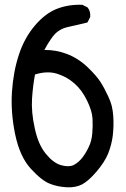

<svg xmlns="http://www.w3.org/2000/svg" viewBox="-20 -792 540 822"><path d="M266.1 9.8Q247.1 8.8 228.8 5.1Q210.4 1.5 193.4 -5.4Q158.7 -18.6 111.8 -69.8Q64.9 -121.1 44.9 -216.8Q25.4 -311 31.2 -398.7Q37.1 -486.3 61 -558.1Q84.5 -629.9 129.4 -682.6Q174.3 -735.4 224.1 -754.4Q273.4 -773.4 331.1 -771.5H332.5L333.5 -771L353 -761.2L354.5 -760.7L355 -759.8Q361.8 -752 364.5 -741.9Q367.2 -731.9 366.2 -720.2V-719.2L365.7 -718.3L356 -698.7L354.5 -696.3L352.1 -695.3Q313 -685.5 272.5 -676.8Q233.9 -668.5 211.4 -642.1Q204.6 -634.3 197.8 -624.3Q190.9 -614.3 183.8 -602.8Q176.8 -591.3 169.9 -578.1Q220.2 -578.6 265.1 -561.5Q290 -552.2 312.5 -537.8Q335 -523.4 355 -504.4Q395 -465.8 410.6 -440.4Q418.5 -428.2 426.8 -412.6Q435.1 -397 443.8 -378.4Q448.2 -369.1 451.9 -359.1Q455.6 -349.1 458.3 -338.9Q460.9 -328.6 462.4 -317.9Q463.9 -307.1 464.8 -295.9Q465.3 -284.7 465.8 -273.9Q466.3 -263.2 465.8 -252.7Q465.3 -242.2 464.6 -231.9Q463.9 -221.7 462.9 -211.9Q460.4 -191.4 455.3 -172.1Q450.2 -152.8 442.9 -134.3Q427.7 -97.7 393.1 -57.1Q358.4 -16.6 331.1 -2.4Q303.2 11.7 266.1 9.8ZM293.5 -84.5Q304.7 -90.3 314 -97.9Q323.2 -105.5 331.5 -115.7Q347.7 -136.7 359.9 -162.6Q362.8 -168.9 365.5 -175.8Q368.2 -182.6 369.9 -189.7Q371.6 -196.8 373 -204.6Q374.5 -212.4 375 -220.2Q377.9 -252.9 376 -285.6Q375 -301.8 369.1 -320.8Q363.3 -339.8 352.5 -361.8Q341.8 -383.8 328.6 -401.9Q315.4 -419.9 299.3 -434.1Q288.6 -443.4 276.9 -451.4Q265.1 -459.5 251.7 -465.6Q238.3 -471.7 223.6 -476.6Q182.1 -489.3 129.9 -473.1Q121.1 -427.7 117.2 -370.6Q113.3 -312 128.9 -242.7Q136.2 -208 147.9 -180.9Q159.7 -153.8 175.3 -134.8Q206.5 -95.7 239.7 -85.4Q272 -75.7 293.5 -84.5Z"/></svg>

Font: NaikaiFont
Style: SemiBold
Weight: 600
Version: Version 1.89